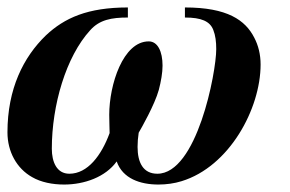

<svg xmlns="http://www.w3.org/2000/svg" viewBox="-23 -482 778 515"><path d="M473 -435C517 -435 540 -425 549 -402C555 -387 557 -370 557 -350C557 -287 505 -16 399 -16C361 -16 346 -46 346 -88C346 -100 347 -113 349 -126C356 -138 392 -201 403 -241C409 -264 413 -287 413 -306C413 -344 400 -371 376 -371C307 -371 270 -255 270 -174C270 -154 271 -137 271 -125C249 -65 212 -16 163 -16C129 -16 116 -48 116 -83C116 -200 154 -330 219 -401C244 -429 276 -435 320 -435V-462C212 -462 150 -434 100 -387C40 -329 -3 -244 -3 -127C-3 -75 22 -30 63 -7C87 7 118 13 149 13C203 13 260 -7 290 -49C306 -3 353 13 402 13C423 13 445 10 464 4C592 -35 676 -190 676 -309C676 -336 670 -360 659 -381C635 -428 587 -462 473 -462Z"/></svg>

Font: STIXGeneral
Style: Bold Italic
Weight: 700
Italic angle: -16.33°
Designer: MicroPress Inc., with final additions and corrections provided by Coen Hoffman, Elsevier (retired)
Version: Version 1.1.0